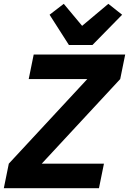

<svg xmlns="http://www.w3.org/2000/svg" viewBox="-31 -983 674 1003"><path d="M452 -748H329L228 -906L302 -963L398 -848L535 -963L607 -906ZM512 -128 486 0H-11L15 -128L425 -570H119L145 -698H623L597 -570L187 -128Z"/></svg>

Font: Aneliza
Style: Bold Italic
Weight: 700
Italic angle: -11.31°
Designer: Mike Abbink, Paul van der Laan, Pieter van Rosmalen
Foundry: Bold Monday
Version: Version 3.0